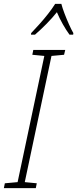

<svg xmlns="http://www.w3.org/2000/svg" viewBox="-59 -972 399 992"><path d="M-39 0 -34 -25 32 -31 170 -683 108 -689 113 -714H278L272 -689L207 -683L69 -31L131 -25L126 0ZM102 -801Q121 -821 144.5 -847Q168 -873 189.5 -900.5Q211 -928 226 -952H258Q263 -932 274 -903Q285 -874 297.5 -846Q310 -818 320 -801L319 -793H300Q283 -816 265.5 -847Q248 -878 235 -909Q212 -880 182 -849.5Q152 -819 122 -793H101Z"/></svg>

Font: Noto Sans Condensed ExtraLight
Style: Italic
Weight: 200
Width: 3
Italic angle: -12°
Designer: Monotype Design Team
Foundry: Monotype Imaging Inc.
Version: Version 2.013; ttfautohint (v1.8.4.7-5d5b)